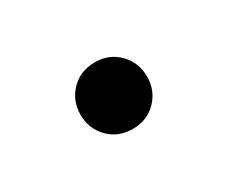

<svg xmlns="http://www.w3.org/2000/svg" viewBox="-38 -397 326 275"><g transform="rotate(-30 125.0 -260.0)"><path d="M125 -205Q101 -205 85.5 -221Q70 -237 70 -260Q70 -283 85.5 -299Q101 -315 125 -315Q149 -315 164.5 -299Q180 -283 180 -260Q180 -237 164.5 -221Q149 -205 125 -205Z"/></g></svg>

Font: Retni Sans
Style: Regular
Weight: 400
Designer: Vitaly Kuzmin
Foundry: ParaType Ltd.
Version: Version 1.00;March 2, 2019;FontCreator 11.5.0.2425 64-bit; t